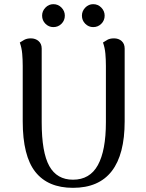

<svg xmlns="http://www.w3.org/2000/svg" viewBox="-20 -888 701 921"><path d="M578 -655V-306Q578 -147 516 -67Q454 13 330 13Q210 13 149.5 -63.5Q89 -140 89 -306V-572Q89 -602 86.5 -630.5Q84 -659 75 -684Q82 -689 95.5 -696.5Q109 -704 128 -704Q150 -704 165 -691Q180 -678 180 -655V-302Q180 -157 216.5 -91.5Q253 -26 330 -26Q411 -26 449.5 -96Q488 -166 488 -302V-572Q488 -602 485.5 -630.5Q483 -659 474 -684Q481 -689 494 -696.5Q507 -704 527 -704Q549 -704 563.5 -691Q578 -678 578 -655ZM236 -758Q214 -758 198 -774Q182 -790 182 -813Q182 -835 198 -851.5Q214 -868 236 -868Q259 -868 275 -851.5Q291 -835 291 -813Q291 -790 275 -774Q259 -758 236 -758ZM427 -758Q405 -758 389 -774Q373 -790 373 -813Q373 -835 389 -851.5Q405 -868 427 -868Q450 -868 466 -851.5Q482 -835 482 -813Q482 -790 466 -774Q450 -758 427 -758Z"/></svg>

Font: Arima Thin Medium
Style: Regular
Weight: 500
Version: Version 1.100